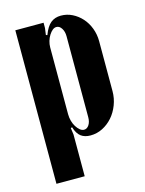

<svg xmlns="http://www.w3.org/2000/svg" viewBox="-105 -569 605 801"><g transform="rotate(-15 197.5 -168.5)"><path d="M156 -443 162 -441Q175 -476 193 -490.5Q211 -505 237 -505Q263 -505 286 -493.5Q309 -482 326.5 -462.5Q344 -443 354 -416.5Q364 -390 364 -361V-145Q364 -114 353 -85.5Q342 -57 323.5 -36Q305 -15 280.5 -2.5Q256 10 228 10Q203 10 187 -2Q171 -14 162 -43L156 -41L160 -12V168H38V-495H160V-472ZM160 -100Q160 -85 164 -70.5Q168 -56 175 -45Q182 -34 190.5 -27Q199 -20 208 -20Q221 -20 229.5 -33Q238 -46 238 -66V-416Q238 -436 229 -450Q220 -464 207 -464Q198 -464 190 -457.5Q182 -451 175 -440Q168 -429 164 -415.5Q160 -402 160 -388Z"/></g></svg>

Font: Moniqa Black Heading
Style: Regular
Weight: 900
Designer: Rajesh Rajput
Foundry: Rajesh Rajput
Version: Version 1.000